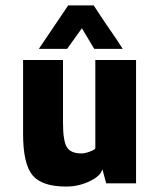

<svg xmlns="http://www.w3.org/2000/svg" viewBox="-20 -675 586 707"><path d="M231 -655H325Q338 -635 366 -593Q412 -527 432 -495H327L281 -572V-570L227 -495H123ZM357 -52Q351 -27 310 -7.5Q269 12 224 12Q134 12 99.5 -30Q65 -72 65 -182V-454H212V-223Q212 -157 226 -133.5Q240 -110 280 -110Q293 -110 311.5 -117Q330 -124 331 -129V-454H481V0H371Z"/></svg>

Font: Tajawal Black
Style: Regular
Weight: 900
Designer: Boutros Fonts
Foundry: Created by Boutros International 2017
Version: Version 1.700